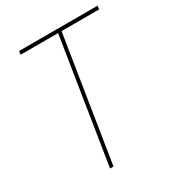

<svg xmlns="http://www.w3.org/2000/svg" viewBox="-169 -806 841 913"><g transform="rotate(-30 252.0 -350.0)"><path d="M501 -681H295L187 0H168L276 -681H70L73 -700H504Z"/></g></svg>

Font: Georama Thin
Style: Italic
Weight: 100
Italic angle: -9°
Designer: Jean-Baptiste Levee
Foundry: Production Type
Version: Version 1.000